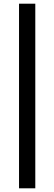

<svg xmlns="http://www.w3.org/2000/svg" viewBox="-20 -769 294 1039"><path d="M83 250H171V-749H83Z"/></svg>

Font: FREAK Grotesk
Style: Bold
Weight: 700
Designer: La Scuola Open Source
Foundry: La Scuola Open Source
Version: Version 1.000;PS 1.0;hotconv 1.0.72;makeotf.lib2.5.5900